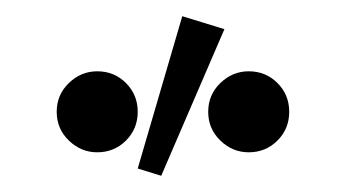

<svg xmlns="http://www.w3.org/2000/svg" viewBox="-20 -765 427 237"><path d="M179 -548 150 -557 205 -745 257 -729ZM100 -577Q80 -577 65 -591.5Q50 -606 50 -627Q50 -648 65 -662.5Q80 -677 100 -677Q121 -677 135.5 -662.5Q150 -648 150 -627Q150 -606 135.5 -591.5Q121 -577 100 -577ZM287 -577Q267 -577 252 -591.5Q237 -606 237 -627Q237 -648 252 -662.5Q267 -677 287 -677Q308 -677 322.5 -662.5Q337 -648 337 -627Q337 -606 322.5 -591.5Q308 -577 287 -577Z"/></svg>

Font: Zen Kaku Gothic Antique
Style: Regular
Weight: 400
Designer: Yoshimichi Ohira
Foundry: Positype
Version: Version 1.001